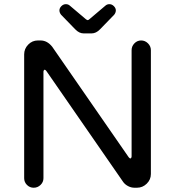

<svg xmlns="http://www.w3.org/2000/svg" viewBox="-20 -878 824 904"><path d="M334 -740.2 267.6 -808.6Q259.8 -818.4 259.8 -829.1Q259.8 -839.8 269 -849.1Q278.3 -858.4 290 -858.4Q300.8 -858.4 308.6 -851.6L384.8 -787.1Q390.6 -783.2 392.6 -783.2Q396.5 -783.2 400.4 -787.1L476.6 -851.6Q484.4 -858.4 495.1 -858.4Q506.8 -858.4 516.1 -849.1Q525.4 -839.8 525.4 -829.1Q525.4 -818.4 517.6 -808.6L451.2 -740.2Q432.6 -720.7 411.1 -720.7H374Q352.5 -720.7 334 -740.2ZM93.8 -39.1V-622.1Q93.8 -648.4 112.8 -668Q131.8 -687.5 158.2 -687.5H170.9Q202.1 -687.5 225.6 -658.2L585.9 -137.7Q590.8 -131.8 593.8 -131.8Q595.7 -131.8 597.7 -134.8Q599.6 -137.7 599.6 -141.6V-641.6Q599.6 -660.2 612.8 -673.8Q626 -687.5 644.5 -687.5Q663.1 -687.5 676.8 -673.8Q690.4 -660.2 690.4 -641.6V-58.6Q690.4 -32.2 670.9 -13.2Q651.4 5.9 625 5.9H613.3Q597.7 5.9 583.5 -1.5Q569.3 -8.8 560.5 -20.5L198.2 -543.9Q193.4 -549.8 190.4 -549.8Q188.5 -549.8 186.5 -546.9Q184.6 -543.9 184.6 -540V-39.1Q184.6 -20.5 170.9 -7.3Q157.2 5.9 138.7 5.9Q120.1 5.9 106.9 -7.3Q93.8 -20.5 93.8 -39.1Z"/></svg>

Font: KTXP_ComRound
Style: Medium
Weight: 500
Version: Version 1.01;May 16, 2022;FontCreator 13.0.0.2683 64-bit